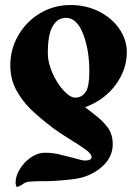

<svg xmlns="http://www.w3.org/2000/svg" viewBox="-20 -457 545 763"><path d="M42 268Q42 243 58.5 215.5Q75 188 102 169Q129 150 159 150Q186 150 208.5 155Q231 160 270 170Q307 181 317 181Q344 181 344 167Q344 155 322.5 139Q301 123 257 96Q209 66 191 52Q137 11 102.5 -22.5Q68 -56 44.5 -99.5Q21 -143 21 -197Q21 -262 53 -317Q85 -372 139.5 -404.5Q194 -437 260 -437Q323 -437 374 -411Q425 -385 454.5 -342Q484 -299 484 -249Q484 -181 439.5 -120Q395 -59 318 -31L349 -7Q388 22 408 49.5Q428 77 428 116Q428 170 382 208.5Q336 247 272 255Q205 263 156 263Q126 263 108 264Q90 265 83.5 267.5Q77 270 64 279Q61 281 56 283Q51 285 48 286Q45 286 43.5 279.5Q42 273 42 268ZM323 -96Q335 -118 335 -172Q335 -260 310 -323Q285 -386 243 -386Q226 -386 213 -378.5Q200 -371 189 -352Q170 -320 170 -246Q170 -208 188.5 -166.5Q207 -125 233 -97Q259 -69 279 -69Q308 -69 323 -96Z"/></svg>

Font: EB Garamond ExtraBold
Style: Regular
Weight: 800
Designer: Georg Duffner and Octavio Pardo
Foundry: Georg Duffner
Version: Version 1.000